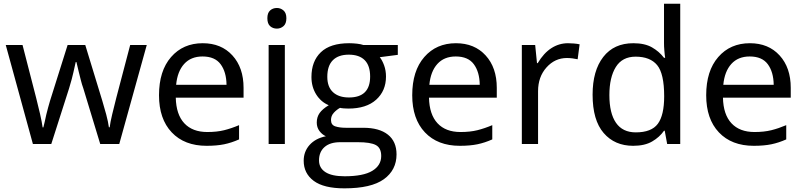

<svg xmlns="http://www.w3.org/2000/svg" viewBox="-20 -780 4354 1040"><path d="M522.9 0 431.2 -301.8Q423.8 -321.8 417.5 -347.2L405.8 -394Q399.9 -419.9 394 -443.8H390.1Q376 -378.9 368.4 -350.6Q360.8 -322.3 354 -300.8L257.8 0H158.2L11.2 -536.1H102.1L175.8 -250Q187 -206.1 197 -162.6Q207 -119.1 210.9 -89.8H214.8L222.2 -120.1L230.5 -158.2Q234.9 -178.2 240.7 -197.8L251 -233.9L346.2 -536.1H441.9L534.2 -233.9Q544.9 -199.2 555.4 -159.7Q565.9 -120.1 569.8 -90.8H574.2Q577.1 -116.2 587.6 -160.2Q598.1 -204.1 609.9 -250L685.1 -536.1H774.9L626 0Z M1078.1 -545.9Q1178.7 -545.9 1239 -479.7Q1299.3 -413.6 1299.3 -304.2V-251H932.1Q934.1 -159.7 978.3 -112.3Q1022.5 -64.9 1103 -64.9Q1154.8 -64.9 1194.1 -74.7Q1233.4 -84.5 1274.9 -102.1V-24.9Q1234.4 -6.8 1194.3 1.5Q1154.3 9.8 1099.1 9.8Q979 9.8 910.2 -63Q841.3 -135.7 841.3 -264.2Q841.3 -396 906.5 -470.9Q971.7 -545.9 1078.1 -545.9ZM934.1 -320.8H1207Q1206.1 -390.1 1175 -432.1Q1144 -474.1 1077.1 -474.1Q1014.2 -474.1 977.5 -433.6Q940.9 -393.1 934.1 -320.8Z M1522.9 0H1435.1V-536.1H1522.9ZM1531.2 -681.2Q1531.2 -651.9 1515.6 -638.4Q1500 -625 1480 -625Q1458 -625 1443.1 -638.4Q1428.2 -651.9 1428.2 -681.2Q1428.2 -710 1443.1 -723.4Q1458 -736.8 1480 -736.8Q1500 -736.8 1515.6 -723.4Q1531.2 -710 1531.2 -681.2Z M2134.8 -536.1V-482.9L2037.1 -470.2Q2050.8 -453.1 2060.8 -425.5Q2070.8 -397.9 2070.8 -365.2Q2070.8 -288.1 2017.6 -240Q1964.4 -191.9 1866.7 -191.9Q1855 -191.9 1842.5 -192.9Q1830.1 -193.8 1821.8 -195.8Q1803.7 -186 1788.3 -169.4Q1772.9 -152.8 1772.9 -129.9Q1772.9 -103 1796.4 -95.5Q1819.8 -87.9 1853 -87.9H1947.8Q2034.2 -87.9 2081.1 -50.8Q2127.9 -13.7 2127.9 56.2Q2127.9 141.1 2059.3 190.7Q1990.7 240.2 1845.7 240.2Q1733.9 240.2 1679.4 199.7Q1625 159.2 1625 90.8Q1625 41 1656.7 5.4Q1688.5 -30.3 1745.1 -42Q1725.1 -50.8 1710.4 -70.3Q1695.8 -89.8 1695.8 -116.2Q1695.8 -146 1711.4 -168Q1727.1 -189.9 1760.7 -210Q1717.8 -228 1692.4 -269Q1667 -310.1 1667 -362.8Q1667 -448.2 1718 -497.1Q1769 -545.9 1871.1 -545.9Q1891.1 -545.9 1913.1 -543.5Q1935.1 -541 1948.7 -536.1ZM2044.9 64.9Q2044.9 21.5 2016.1 5.9Q1987.3 -9.8 1918 -9.8H1822.8Q1767.6 -9.8 1737.8 16.6Q1708 43 1708 88.9Q1708 129.9 1742.7 152.3Q1777.3 174.8 1846.7 174.8Q1947.8 174.8 1996.3 145.5Q2044.9 116.2 2044.9 64.9ZM1984.9 -365.2Q1984.9 -424.8 1955.3 -454.3Q1925.8 -483.9 1869.1 -483.9Q1813 -483.9 1783 -453.9Q1752.9 -423.8 1752.9 -363.8Q1752.9 -309.1 1783.9 -280.5Q1814.9 -252 1870.1 -252Q1984.9 -252 1984.9 -365.2Z M2449.7 -545.9Q2550.3 -545.9 2610.6 -479.7Q2670.9 -413.6 2670.9 -304.2V-251H2303.7Q2305.7 -159.7 2349.9 -112.3Q2394 -64.9 2474.6 -64.9Q2526.4 -64.9 2565.7 -74.7Q2605 -84.5 2646.5 -102.1V-24.9Q2606 -6.8 2565.9 1.5Q2525.9 9.8 2470.7 9.8Q2350.6 9.8 2281.7 -63Q2212.9 -135.7 2212.9 -264.2Q2212.9 -396 2278.1 -470.9Q2343.3 -545.9 2449.7 -545.9ZM2305.7 -320.8H2578.6Q2577.6 -390.1 2546.6 -432.1Q2515.6 -474.1 2448.7 -474.1Q2385.7 -474.1 2349.1 -433.6Q2312.5 -393.1 2305.7 -320.8Z M3119.6 -540 3108.9 -459Q3095.7 -461.9 3080.1 -463.9Q3064.5 -465.8 3050.8 -465.8Q2985.8 -465.8 2940.2 -414.8Q2894.5 -363.8 2894.5 -286.1V0H2806.6V-536.1H2878.9L2888.7 -438H2892.6Q2925.3 -492.7 2966.8 -519.3Q3008.3 -545.9 3056.6 -545.9Q3071.8 -545.9 3088.6 -544.4Q3105.5 -543 3119.6 -540Z M3410.6 -545.9Q3472.7 -545.9 3512 -523.2Q3551.3 -500.5 3576.7 -466.8H3583Q3581.5 -473.1 3580.6 -483.9L3578.6 -505.9Q3577.6 -517.1 3577.1 -527.6Q3576.7 -538.1 3576.7 -545.9V-759.8H3664.6V0H3593.8L3580.6 -71.8H3576.7Q3552.7 -37.1 3512.5 -13.7Q3472.2 9.8 3409.7 9.8Q3309.6 9.8 3249.8 -59.6Q3189.9 -128.9 3189.9 -267.1Q3189.9 -397 3247.6 -471.4Q3305.2 -545.9 3410.6 -545.9ZM3422.9 -473.1Q3350.6 -473.1 3315.7 -417Q3280.8 -360.8 3280.8 -265.1Q3280.8 -166.5 3316.7 -114.7Q3352.5 -63 3423.8 -63Q3508.8 -63 3543.2 -109.4Q3577.6 -155.8 3577.6 -258.3Q3577.6 -381.3 3539.6 -427.2Q3501.5 -473.1 3422.9 -473.1Z M4042 -545.9Q4142.6 -545.9 4202.9 -479.7Q4263.2 -413.6 4263.2 -304.2V-251H3896Q3897.9 -159.7 3942.1 -112.3Q3986.3 -64.9 4066.9 -64.9Q4118.7 -64.9 4158 -74.7Q4197.3 -84.5 4238.8 -102.1V-24.9Q4198.2 -6.8 4158.2 1.5Q4118.2 9.8 4063 9.8Q3942.9 9.8 3874 -63Q3805.2 -135.7 3805.2 -264.2Q3805.2 -396 3870.4 -470.9Q3935.5 -545.9 4042 -545.9ZM3897.9 -320.8H4170.9Q4169.9 -390.1 4138.9 -432.1Q4107.9 -474.1 4041 -474.1Q3978 -474.1 3941.4 -433.6Q3904.8 -393.1 3897.9 -320.8Z"/></svg>

Font: NotoSansMyanmarRegular
Style: Regular
Weight: 400
Designer: Monotype Design team
Foundry: Monotype Imaging Inc.
Version: Version 1.05